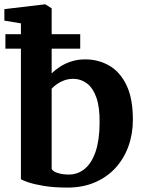

<svg xmlns="http://www.w3.org/2000/svg" viewBox="-20 -839 656 870"><path d="M-0.2 -745.5V-797.6L183.2 -819.4H185.2L214.1 -801.3V-506.5Q230.2 -522.6 252.8 -537.2Q275.4 -551.7 304.2 -560.9Q332.9 -570 366 -570Q425 -570 474.1 -542.2Q523.1 -514.4 552.6 -454.2Q582.1 -394 582.1 -296.5Q582.1 -231.8 561.8 -175.8Q541.5 -119.8 503 -77.8Q464.4 -35.9 409.5 -12.4Q354.5 11 285.7 11Q225.5 11 180.6 3.7Q135.6 -3.6 108.6 -12.8Q81.6 -22 74.8 -27V-733.2ZM311.8 -481.8Q290.2 -481.8 271.2 -474.9Q252.3 -468 237.7 -457.6Q223.1 -447.2 214.1 -437.3V-73.5Q219.4 -62 241.7 -55.1Q264 -48.1 291.3 -48.1Q332.6 -48.1 363.8 -73.8Q395.1 -99.6 412.9 -151.1Q430.7 -202.7 431.3 -280.3Q432.5 -352.7 416.7 -397Q400.9 -441.2 373.4 -461.5Q346 -481.8 311.8 -481.8ZM4.5 -683.9H343.5V-618.6H4.5Z"/></svg>

Font: Merriweather Light
Style: Regular
Weight: 300
Version: Version 2.100